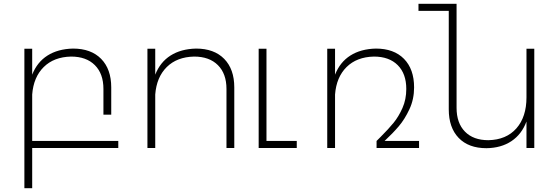

<svg xmlns="http://www.w3.org/2000/svg" viewBox="-20 -777 2933 1008"><path d="M601 0H149V211H108V-521H149V-385Q175 -451 229.5 -485.5Q284 -520 363 -522Q458 -522 511 -468Q564 -414 564 -318V-175H523V-310Q523 -390 478 -435Q433 -480 353 -480Q263 -478 209.5 -425Q156 -372 149 -281V-37H601Z M1210 -318V0H1169V-310Q1169 -390 1124 -435Q1079 -480 999 -480Q909 -478 855.5 -425Q802 -372 795 -281V0H754V-521H795V-385Q821 -451 875.5 -485.5Q930 -520 1009 -522Q1104 -522 1157 -468Q1210 -414 1210 -318Z M1379 -37H1538V0H1338V-521H1379Z M2180 -37V0H1957V-37L1979 -59Q2020 -100 2046.5 -132.5Q2073 -165 2093 -210Q2113 -255 2113 -310Q2113 -390 2068 -435Q2023 -480 1943 -480Q1853 -478 1799.5 -425Q1746 -372 1739 -281V0H1698V-521H1739V-385Q1765 -451 1819.5 -485.5Q1874 -520 1953 -522Q2048 -522 2101 -468Q2154 -414 2154 -318Q2154 -256 2129.5 -203.5Q2105 -151 2073.5 -114Q2042 -77 1999 -37Z M2785 -521V0H2744V-139Q2719 -72 2665 -36Q2611 0 2534 1Q2440 1 2388 -53Q2336 -107 2336 -203V-720H2177V-757H2377V-211Q2377 -131 2421 -86Q2465 -41 2544 -41Q2638 -43 2691 -103Q2744 -163 2744 -266V-521Z"/></svg>

Font: Montserrat arm2 ExtraLight
Style: Regular
Weight: 275
Designer: Julieta Ulanovsky
Foundry: Julieta Ulanovsky
Version: Version 6.000